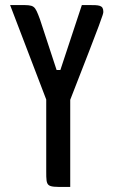

<svg xmlns="http://www.w3.org/2000/svg" viewBox="-20 -740 449 760"><path d="M219 -463H204L138 -664C117 -720 117 -720 59 -720H20L163 -346V-61C163 0 164 0 236 0H258V-345C385 -670 389 -684 389 -693C389 -720 373 -720 330 -720H304Z"/></svg>

Font: Economica
Style: Bold
Weight: 700
Designer: Vicente Lamonaca
Foundry: Vicente Lamonaca
Version: Version 1.100